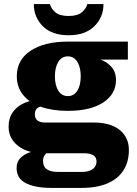

<svg xmlns="http://www.w3.org/2000/svg" viewBox="-20 -726 667 937"><path d="M229 191Q152 191 106.5 168Q61 145 61 94Q61 63 81 43.5Q101 24 135 14.5Q169 5 210 5L217 12Q209 18 202.5 25.5Q196 33 193 41Q190 49 190 59Q190 87 208.5 100Q227 113 263 113H379Q403 113 419 106.5Q435 100 443 88.5Q451 77 451 62Q451 41 435 31.5Q419 22 393 22H191Q115 22 68.5 -14Q22 -50 22 -108Q22 -150 43 -179.5Q64 -209 102.5 -225Q141 -241 191 -240L200 -209Q176 -209 163 -199Q150 -189 150 -168Q150 -148 163 -138Q176 -128 200 -128H437Q520 -128 564.5 -91.5Q609 -55 609 6Q609 63 583 104.5Q557 146 505.5 168.5Q454 191 378 191ZM311 -185Q235 -185 179 -205Q123 -225 92.5 -263Q62 -301 62 -354Q62 -434 129.5 -478.5Q197 -523 311 -523L470 -435Q499 -426 522.5 -401Q546 -376 546 -335Q546 -267 484 -226Q422 -185 311 -185ZM311 -257Q341 -257 357.5 -283.5Q374 -310 374 -354Q374 -397 357.5 -424Q341 -451 311 -451Q281 -451 264.5 -424Q248 -397 248 -354Q248 -310 264.5 -283.5Q281 -257 311 -257ZM470 -435 311 -523H604V-435ZM315 -554Q233 -554 189 -598Q145 -642 145 -706H224Q228 -686 249 -667Q270 -648 315 -648Q359 -648 380.5 -667Q402 -686 406 -706H485Q485 -642 440.5 -598Q396 -554 315 -554Z"/></svg>

Font: Montagu Slab
Style: Bold
Weight: 700
Designer: Florian Karsten
Foundry: Florian Karsten
Version: Version 1.000